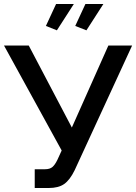

<svg xmlns="http://www.w3.org/2000/svg" viewBox="-22 -938 682 962"><path d="M152 4V-90H203Q228 -90 241 -101.5Q254 -113 266 -138L287 -184L-2 -710H122L338 -299L521 -710H640L352 -85Q328 -36 299.5 -16Q271 4 222 4ZM263 -786 208 -808 259 -918H348ZM411 -786 355 -808 406 -918H496Z"/></svg>

Font: Raleway SemiBold
Style: Regular
Weight: 600
Designer: Matt McInerney, Pablo Impallari, Rodrigo Fuenzalida
Foundry: Matt McInerney, Pablo Impallari, Rodrigo Fuenzalida
Version: Version 4.026